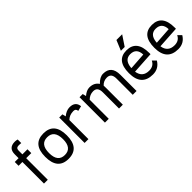

<svg xmlns="http://www.w3.org/2000/svg" viewBox="159 -1647 2610 2610"><g transform="rotate(-45 1463.5 -342.0)"><path d="M293 -415H195.3V0H122.1V-415H48.8V-488.3H122.1V-561.5Q122.1 -683.6 244.1 -683.6Q268.6 -683.6 293 -676.3V-607.9Q280.8 -608.9 268.6 -609.6Q256.3 -610.4 244.1 -610.4Q195.3 -610.4 195.3 -561.5V-488.3H293Z M390.6 -244.1Q390.6 -488.3 598.1 -488.3Q805.7 -488.3 805.7 -244.1Q805.7 0 598.1 0Q390.6 0 390.6 -244.1ZM732.4 -244.1Q732.4 -415 598.1 -415Q463.9 -415 463.9 -244.1Q463.9 -73.2 598.1 -73.2Q732.4 -73.2 732.4 -244.1Z M1101.1 -488.3Q1211.9 -488.3 1222.2 -387.2L1149.9 -369.1Q1148.4 -415 1101.1 -415Q1025.4 -415 976.6 -366.2V0H903.3V-488.3H964.4L976.6 -439.5V-436.5Q1039.1 -488.3 1101.1 -488.3Z M1901.9 0H1828.6V-312.5Q1828.6 -415 1745.6 -415Q1680.2 -415 1637.2 -367.7Q1638.2 -342.8 1638.2 -312.5V0H1564.9V-312.5Q1564.9 -415 1481.9 -415Q1416 -415 1367.2 -366.2V0H1293.9V-488.3H1355L1367.2 -439.5V-437Q1426.3 -488.3 1481.9 -488.3Q1574.7 -488.3 1617.2 -420.4Q1681.6 -488.3 1745.6 -488.3Q1901.9 -488.3 1901.9 -312.5Z M2219.2 0Q1999.5 0 1999.5 -244.1Q1999.5 -488.3 2194.8 -488.3Q2390.1 -488.3 2390.1 -244.1V-219.7L2072.8 -200.2Q2092.3 -73.2 2219.2 -73.2Q2306.6 -73.2 2341.3 -146.5L2390.1 -97.7Q2331.5 0 2219.2 0ZM2316.9 -285.6Q2312 -415 2194.8 -415Q2087.4 -415 2072.8 -283.2V-269ZM2137.7 -537.1 2198.7 -683.6H2308.6L2210.9 -537.1Z M2707.5 0Q2487.8 0 2487.8 -244.1Q2487.8 -488.3 2683.1 -488.3Q2878.4 -488.3 2878.4 -244.1V-219.7L2561 -200.2Q2580.6 -73.2 2707.5 -73.2Q2794.9 -73.2 2829.6 -146.5L2878.4 -97.7Q2819.8 0 2707.5 0ZM2805.2 -285.6Q2800.3 -415 2683.1 -415Q2575.7 -415 2561 -283.2V-269Z"/></g></svg>

Font: Sanitrixie
Style: Regular
Weight: 400
Designer: Jayvee D. Enaguas (Grand Chaos)
Version: Version 1.1 - 6/9/2013